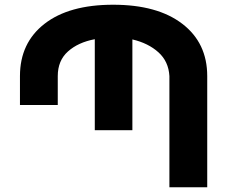

<svg xmlns="http://www.w3.org/2000/svg" viewBox="-20 -788 962 808"><path d="M456.1 -768.1Q642.6 -768.1 747.3 -687.7Q852.1 -607.4 852.1 -467.8V0H692.9V-467.8Q689.5 -529.3 646.7 -567.9Q604 -606.4 537.1 -622.1V-240.2H378.9V-623Q309.1 -609.9 266.1 -571.5Q223.1 -533.2 223.1 -467.8V-346.2H64V-467.8Q64 -607.4 167.2 -687.7Q270.5 -768.1 456.1 -768.1Z"/></svg>

Font: Montserrat arm SemiBold
Style: Regular
Weight: 600
Designer: Julieta Ulanovsky
Foundry: Julieta Ulanovsky
Version: Version 6.000;PS 006.000;hotconv 1.0.88;makeotf.lib2.5.64775